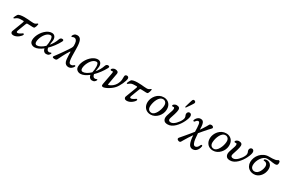

<svg xmlns="http://www.w3.org/2000/svg" viewBox="194 -2521 6696 4474"><g transform="rotate(30 3542.5 -284.0)"><path d="M199 12Q160 12 142 -12.5Q124 -37 137 -70Q140 -77 151 -106.5Q162 -136 177.5 -176.5Q193 -217 209 -258.5Q225 -300 237 -333.5Q249 -367 253 -380Q255 -388 251 -393.5Q247 -399 235 -399Q220 -399 200 -398.5Q180 -398 163 -397.5Q146 -397 138 -396Q99 -391 74 -375.5Q49 -360 24 -340Q16 -333 6.5 -339Q-3 -345 2 -358Q7 -373 21.5 -401Q36 -429 47 -445Q63 -467 111 -476.5Q159 -486 217 -486Q276 -486 317 -482.5Q358 -479 392 -475.5Q426 -472 463 -472Q500 -472 520.5 -485Q541 -498 554 -508Q564 -516 572 -512.5Q580 -509 579 -498Q577 -473 567 -443.5Q557 -414 547 -399Q540 -388 527.5 -384.5Q515 -381 497 -382Q482 -383 455.5 -384Q429 -385 401.5 -386Q374 -387 354 -387Q347 -387 340 -383Q333 -379 330 -372Q326 -363 316 -338Q306 -313 293.5 -280Q281 -247 268.5 -214.5Q256 -182 247 -158Q238 -134 236 -126Q230 -107 236.5 -96Q243 -85 261 -85Q277 -85 299 -95Q321 -105 341.5 -118Q362 -131 373 -140Q384 -148 396.5 -142.5Q409 -137 404 -119Q401 -105 383.5 -83.5Q366 -62 338 -40Q310 -18 274.5 -3Q239 12 199 12Z M768 7Q715 7 677 -24.5Q639 -56 639 -115Q639 -164 657 -216.5Q675 -269 706 -317.5Q737 -366 777.5 -405Q818 -444 864.5 -467Q911 -490 958 -490Q1019 -490 1048 -441.5Q1077 -393 1061 -313Q1052 -267 1049 -223Q1088 -270 1119.5 -324.5Q1151 -379 1170 -437Q1180 -468 1200 -480Q1220 -492 1245 -488Q1289 -481 1262 -430Q1220 -352 1165.5 -279Q1111 -206 1050 -147Q1056 -110 1072 -88Q1088 -66 1117 -66Q1146 -66 1162 -77Q1168 -82 1177 -78Q1186 -74 1182 -60Q1176 -38 1151.5 -15.5Q1127 7 1079 7Q1044 7 1017.5 -19.5Q991 -46 986 -89Q930 -45 874 -19Q818 7 768 7ZM796 -59Q840 -59 892.5 -87.5Q945 -116 995 -164Q1003 -200 1008 -244.5Q1013 -289 1011 -330.5Q1009 -372 996.5 -399Q984 -426 957 -426Q921 -426 888.5 -406Q856 -386 829 -352.5Q802 -319 782 -279Q762 -239 751.5 -199Q741 -159 741 -126Q741 -92 756 -75.5Q771 -59 796 -59Z M1686 12Q1646 12 1617 -7Q1588 -26 1573 -66Q1564 -93 1559.5 -135.5Q1555 -178 1553.5 -226Q1552 -274 1551 -315Q1551 -326 1546 -326Q1541 -326 1536 -319Q1513 -286 1487.5 -241.5Q1462 -197 1439 -152Q1416 -107 1399 -71.5Q1382 -36 1374 -21Q1366 -5 1352 2Q1338 9 1308 8Q1267 7 1257.5 -7.5Q1248 -22 1261 -38Q1272 -52 1294.5 -82Q1317 -112 1345.5 -151.5Q1374 -191 1403.5 -233.5Q1433 -276 1459.5 -315Q1486 -354 1505 -383Q1524 -412 1530 -424Q1537 -437 1542.5 -453Q1548 -469 1548 -486Q1548 -559 1534.5 -595Q1521 -631 1501 -643Q1481 -655 1462 -655Q1446 -655 1432 -650.5Q1418 -646 1413 -641Q1406 -633 1395 -639Q1384 -645 1389 -662Q1398 -691 1425 -714.5Q1452 -738 1498 -738Q1572 -738 1601.5 -668.5Q1631 -599 1631 -450Q1631 -327 1634.5 -251Q1638 -175 1646.5 -134.5Q1655 -94 1670.5 -79.5Q1686 -65 1709 -65Q1732 -65 1751.5 -75Q1771 -85 1783 -98Q1789 -105 1798 -103.5Q1807 -102 1812.5 -94.5Q1818 -87 1812 -75Q1796 -41 1761.5 -14.5Q1727 12 1686 12Z M2003 7Q1950 7 1912 -24.5Q1874 -56 1874 -115Q1874 -164 1892 -216.5Q1910 -269 1941 -317.5Q1972 -366 2012.5 -405Q2053 -444 2099.5 -467Q2146 -490 2193 -490Q2254 -490 2283 -441.5Q2312 -393 2296 -313Q2287 -267 2284 -223Q2323 -270 2354.5 -324.5Q2386 -379 2405 -437Q2415 -468 2435 -480Q2455 -492 2480 -488Q2524 -481 2497 -430Q2455 -352 2400.5 -279Q2346 -206 2285 -147Q2291 -110 2307 -88Q2323 -66 2352 -66Q2381 -66 2397 -77Q2403 -82 2412 -78Q2421 -74 2417 -60Q2411 -38 2386.5 -15.5Q2362 7 2314 7Q2279 7 2252.5 -19.5Q2226 -46 2221 -89Q2165 -45 2109 -19Q2053 7 2003 7ZM2031 -59Q2075 -59 2127.5 -87.5Q2180 -116 2230 -164Q2238 -200 2243 -244.5Q2248 -289 2246 -330.5Q2244 -372 2231.5 -399Q2219 -426 2192 -426Q2156 -426 2123.5 -406Q2091 -386 2064 -352.5Q2037 -319 2017 -279Q1997 -239 1986.5 -199Q1976 -159 1976 -126Q1976 -92 1991 -75.5Q2006 -59 2031 -59Z M2639 9Q2607 16 2589 4Q2571 -8 2578 -48Q2580 -60 2586.5 -93.5Q2593 -127 2601 -171Q2609 -215 2617.5 -259.5Q2626 -304 2632 -338Q2638 -372 2640 -385Q2645 -411 2632.5 -418Q2620 -425 2603 -417Q2584 -410 2573 -423.5Q2562 -437 2574 -453Q2588 -471 2612 -482.5Q2636 -494 2656 -494Q2703 -494 2727 -475Q2751 -456 2743 -412Q2741 -404 2735.5 -373Q2730 -342 2722.5 -300.5Q2715 -259 2708 -218Q2701 -177 2695.5 -147Q2690 -117 2689 -111Q2686 -100 2692.5 -97Q2699 -94 2709 -97Q2736 -105 2773.5 -128Q2811 -151 2845.5 -192Q2880 -233 2901 -294.5Q2922 -356 2917 -439Q2915 -471 2930 -486Q2945 -501 2970 -501Q2996 -501 3008.5 -485Q3021 -469 3021 -451Q3021 -426 3009 -386Q2997 -346 2976.5 -301Q2956 -256 2930.5 -213.5Q2905 -171 2878 -141Q2847 -107 2804 -75.5Q2761 -44 2717 -21.5Q2673 1 2639 9Z M3250 12Q3211 12 3193 -12.5Q3175 -37 3188 -70Q3191 -77 3202 -106.5Q3213 -136 3228.5 -176.5Q3244 -217 3260 -258.5Q3276 -300 3288 -333.5Q3300 -367 3304 -380Q3306 -388 3302 -393.5Q3298 -399 3286 -399Q3271 -399 3251 -398.5Q3231 -398 3214 -397.5Q3197 -397 3189 -396Q3150 -391 3125 -375.5Q3100 -360 3075 -340Q3067 -333 3057.5 -339Q3048 -345 3053 -358Q3058 -373 3072.5 -401Q3087 -429 3098 -445Q3114 -467 3162 -476.5Q3210 -486 3268 -486Q3327 -486 3368 -482.5Q3409 -479 3443 -475.5Q3477 -472 3514 -472Q3551 -472 3571.5 -485Q3592 -498 3605 -508Q3615 -516 3623 -512.5Q3631 -509 3630 -498Q3628 -473 3618 -443.5Q3608 -414 3598 -399Q3591 -388 3578.5 -384.5Q3566 -381 3548 -382Q3533 -383 3506.5 -384Q3480 -385 3452.5 -386Q3425 -387 3405 -387Q3398 -387 3391 -383Q3384 -379 3381 -372Q3377 -363 3367 -338Q3357 -313 3344.5 -280Q3332 -247 3319.5 -214.5Q3307 -182 3298 -158Q3289 -134 3287 -126Q3281 -107 3287.5 -96Q3294 -85 3312 -85Q3328 -85 3350 -95Q3372 -105 3392.5 -118Q3413 -131 3424 -140Q3435 -148 3447.5 -142.5Q3460 -137 3455 -119Q3452 -105 3434.5 -83.5Q3417 -62 3389 -40Q3361 -18 3325.5 -3Q3290 12 3250 12Z M3894 12Q3834 12 3787 -15Q3740 -42 3714 -93.5Q3688 -145 3691 -216Q3694 -264 3714.5 -312.5Q3735 -361 3771 -402Q3807 -443 3856.5 -468Q3906 -493 3967 -493Q4023 -494 4070 -468Q4117 -442 4143.5 -391Q4170 -340 4166 -264Q4163 -213 4141.5 -164.5Q4120 -116 4083 -76Q4046 -36 3998 -12Q3950 12 3894 12ZM3891 -34Q3929 -34 3960 -61.5Q3991 -89 4014.5 -132Q4038 -175 4052 -222.5Q4066 -270 4069 -311Q4075 -379 4045.5 -413Q4016 -447 3973 -446Q3931 -446 3899 -419Q3867 -392 3844 -349Q3821 -306 3808 -258.5Q3795 -211 3792 -169Q3786 -105 3813 -69.5Q3840 -34 3891 -34Z M4354 12Q4285 12 4257 -20.5Q4229 -53 4229 -99Q4229 -128 4239.5 -165Q4250 -202 4264.5 -241Q4279 -280 4289.5 -314.5Q4300 -349 4300 -371Q4300 -397 4289.5 -406Q4279 -415 4262 -409Q4243 -403 4232 -416Q4221 -429 4233 -444Q4247 -463 4271.5 -474Q4296 -485 4315 -485Q4338 -485 4359 -479Q4380 -473 4393 -457Q4406 -441 4406 -410Q4406 -387 4398.5 -353.5Q4391 -320 4380 -283.5Q4369 -247 4357.5 -213Q4346 -179 4338.5 -154Q4331 -129 4331 -118Q4331 -93 4346.5 -79Q4362 -65 4396 -65Q4425 -65 4457 -83.5Q4489 -102 4519 -132.5Q4549 -163 4573.5 -197.5Q4598 -232 4612.5 -265Q4627 -298 4627 -322Q4627 -345 4621.5 -359Q4616 -373 4610 -385Q4604 -397 4604 -413Q4603 -445 4621 -465Q4639 -485 4664 -485Q4689 -485 4705.5 -467.5Q4722 -450 4722 -415Q4722 -390 4709 -349Q4696 -308 4672.5 -260Q4649 -212 4615.5 -164Q4582 -116 4541 -76Q4500 -36 4453 -12Q4406 12 4354 12ZM4527 -540Q4520 -537 4514 -540.5Q4508 -544 4507 -551Q4508 -554 4513.5 -574Q4519 -594 4527 -622.5Q4535 -651 4544 -680Q4553 -709 4560 -731.5Q4567 -754 4570 -761Q4578 -778 4592 -786.5Q4606 -795 4628 -784Q4651 -774 4654 -757Q4657 -740 4649 -724Q4646 -717 4633.5 -697Q4621 -677 4604 -652Q4587 -627 4570 -602.5Q4553 -578 4541 -560.5Q4529 -543 4527 -540Z M5146 222Q5073 222 5040 146Q5007 70 4999 -71Q4960 -16 4925.5 38.5Q4891 93 4865.5 136.5Q4840 180 4827 202Q4816 220 4795.5 221.5Q4775 223 4753 211Q4732 200 4728 183Q4724 166 4739 147Q4756 127 4785 93.5Q4814 60 4849.5 17.5Q4885 -25 4923 -71Q4961 -117 4995 -160V-164Q4993 -285 4983 -350Q4973 -415 4943 -415Q4915 -415 4897 -396.5Q4879 -378 4869 -363Q4864 -355 4853.5 -354Q4843 -353 4836 -359.5Q4829 -366 4831 -379Q4836 -398 4852.5 -424Q4869 -450 4897 -469.5Q4925 -489 4963 -489Q5003 -489 5025 -468Q5047 -447 5057 -400Q5067 -353 5068 -274L5069 -258Q5095 -296 5121 -336.5Q5147 -377 5167.5 -411Q5188 -445 5197 -464Q5206 -482 5230 -487.5Q5254 -493 5276 -485Q5300 -475 5307 -456.5Q5314 -438 5297 -422Q5272 -397 5232.5 -353Q5193 -309 5150.5 -259.5Q5108 -210 5071 -165Q5075 -81 5084.5 -12.5Q5094 56 5114 96Q5134 136 5167 136Q5191 136 5210.5 120.5Q5230 105 5244 82Q5258 59 5267 38Q5271 30 5280.5 28.5Q5290 27 5298.5 32.5Q5307 38 5306 52Q5304 70 5295 98Q5286 126 5267.5 154.5Q5249 183 5219.5 202.5Q5190 222 5146 222Z M5573 12Q5513 12 5466 -15Q5419 -42 5393 -93.5Q5367 -145 5370 -216Q5373 -264 5393.5 -312.5Q5414 -361 5450 -402Q5486 -443 5535.5 -468Q5585 -493 5646 -493Q5702 -494 5749 -468Q5796 -442 5822.5 -391Q5849 -340 5845 -264Q5842 -213 5820.5 -164.5Q5799 -116 5762 -76Q5725 -36 5677 -12Q5629 12 5573 12ZM5570 -34Q5608 -34 5639 -61.5Q5670 -89 5693.5 -132Q5717 -175 5731 -222.5Q5745 -270 5748 -311Q5754 -379 5724.5 -413Q5695 -447 5652 -446Q5610 -446 5578 -419Q5546 -392 5523 -349Q5500 -306 5487 -258.5Q5474 -211 5471 -169Q5465 -105 5492 -69.5Q5519 -34 5570 -34Z M6033 12Q5964 12 5936 -20.5Q5908 -53 5908 -99Q5908 -128 5918.5 -165Q5929 -202 5943.5 -241Q5958 -280 5968.5 -314.5Q5979 -349 5979 -371Q5979 -397 5968.5 -406Q5958 -415 5941 -409Q5922 -403 5911 -416Q5900 -429 5912 -444Q5926 -463 5950.5 -474Q5975 -485 5994 -485Q6017 -485 6038 -479Q6059 -473 6072 -457Q6085 -441 6085 -410Q6085 -387 6077.5 -353.5Q6070 -320 6059 -283.5Q6048 -247 6036.5 -213Q6025 -179 6017.5 -154Q6010 -129 6010 -118Q6010 -93 6025.5 -79Q6041 -65 6075 -65Q6104 -65 6136 -83.5Q6168 -102 6198 -132.5Q6228 -163 6252.5 -197.5Q6277 -232 6291.5 -265Q6306 -298 6306 -322Q6306 -345 6300.5 -359Q6295 -373 6289 -385Q6283 -397 6283 -413Q6282 -445 6300 -465Q6318 -485 6343 -485Q6368 -485 6384.5 -467.5Q6401 -450 6401 -415Q6401 -390 6388 -349Q6375 -308 6351.5 -260Q6328 -212 6294.5 -164Q6261 -116 6220 -76Q6179 -36 6132 -12Q6085 12 6033 12Z M6675 12Q6607 12 6559 -16.5Q6511 -45 6486 -92Q6461 -139 6461 -196Q6461 -256 6484 -314Q6507 -372 6549 -418.5Q6591 -465 6649.5 -493Q6708 -521 6779 -521Q6783 -521 6787.5 -521Q6792 -521 6796 -521Q6830 -521 6868.5 -522Q6907 -523 6942.5 -530.5Q6978 -538 7001 -556Q7018 -570 7036.5 -556.5Q7055 -543 7055 -506Q7055 -469 7039 -453Q7023 -437 6983 -437Q6949 -437 6918.5 -442.5Q6888 -448 6852 -453Q6816 -458 6764 -458Q6724 -458 6685.5 -431.5Q6647 -405 6616.5 -361.5Q6586 -318 6568 -267.5Q6550 -217 6550 -169Q6550 -108 6581 -79.5Q6612 -51 6653 -51Q6694 -51 6725.5 -75.5Q6757 -100 6778 -137.5Q6799 -175 6809.5 -213Q6820 -251 6820 -278Q6820 -327 6794 -353.5Q6768 -380 6724 -378Q6714 -378 6710 -391Q6706 -404 6722 -414Q6747 -428 6780 -427.5Q6813 -427 6844.5 -410.5Q6876 -394 6896.5 -358.5Q6917 -323 6917 -267Q6917 -215 6899 -165Q6881 -115 6848 -75Q6815 -35 6771 -11.5Q6727 12 6675 12Z"/></g></svg>

Font: Zen Old Mincho Medium
Style: Regular
Weight: 500
Designer: Yoshimichi Ohira
Foundry: Positype
Version: Version 1.500